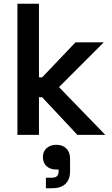

<svg xmlns="http://www.w3.org/2000/svg" viewBox="-20 -720 598 1025"><path d="M73 0V-700H188V-307H205L383 -494H534L295 -255L542 0H393L205 -201H188V0ZM225 285V229H253Q275 229 284 220.5Q293 212 293 193V185H280Q248 185 228.5 167Q209 149 209 119Q209 89 229 71Q249 53 281 53Q314 53 334 72.5Q354 92 354 128V195Q354 238 329.5 261.5Q305 285 257 285Z"/></svg>

Font: Space Grotesk SemiBold
Style: Regular
Weight: 600
Designer: Florian Karsten
Foundry: Florian Karsten
Version: Version 2.000